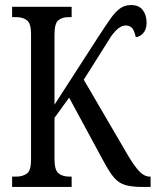

<svg xmlns="http://www.w3.org/2000/svg" viewBox="-20 -741 617 761"><path d="M28 0V-41H44Q70 -41 86.5 -53Q103 -65 103 -107V-607Q103 -648 87 -660.5Q71 -673 45 -673H28V-714H264V-673H252Q226 -673 211 -660.5Q196 -648 196 -604V-326L369 -594Q397 -637 416.5 -665Q436 -693 455 -707Q474 -721 499 -721Q531 -721 546 -701Q561 -681 561 -651Q561 -624 547 -609Q533 -594 518 -594Q514 -615 505.5 -627.5Q497 -640 477 -640Q452 -640 421 -598L312 -425L489 -122Q513 -82 532.5 -61.5Q552 -41 574 -41H577V0H546Q503 0 477 -7.5Q451 -15 432.5 -36.5Q414 -58 392 -99L254 -354L196 -274V-110Q196 -67 212 -54Q228 -41 255 -41H264V0Z"/></svg>

Font: Noto Serif ExtraCondensed
Style: Regular
Weight: 400
Width: 2
Designer: Monotype Design Team
Foundry: Monotype Imaging Inc.
Version: Version 2.015